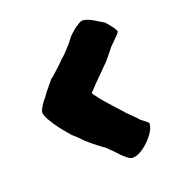

<svg xmlns="http://www.w3.org/2000/svg" viewBox="-110 -664 697 755"><g transform="rotate(-20 239.0 -286.5)"><path d="M318 1Q313 1 302 -5Q284 -19 273 -31L262 -43L234 -71Q206 -91 183 -110Q160 -129 146 -145L132 -158Q129 -160 127 -162.5Q125 -165 123 -166L113 -178Q82 -213 61 -248Q45 -274 45 -288Q45 -293 49.5 -302Q54 -311 65 -327Q69 -332 71 -334.5Q73 -337 75 -339Q78 -342 81 -347Q84 -352 88 -357L103 -375L121 -397Q122 -398 123 -399.5Q124 -401 127 -402L133 -407Q149 -421 163 -434Q177 -447 188 -459Q203 -470 234 -505L254 -531Q265 -542 281 -555Q289 -562 293 -563Q307 -574 318 -574Q338 -574 376 -549Q390 -540 392.5 -539Q395 -538 395.5 -538Q396 -538 403 -530Q433 -496 433 -485Q432 -484 430.5 -482Q429 -480 427 -477Q415 -464 405 -454.5Q395 -445 388 -438Q386 -435 375.5 -422Q365 -409 354.5 -396.5Q344 -384 339 -380L286 -327L267 -307Q263 -302 259.5 -299.5Q256 -297 255 -295V-294Q255 -288 262 -281Q267 -274 275 -263.5Q283 -253 302 -232L355 -173L370 -158Q381 -148 387 -141.5Q393 -135 397 -130Q399 -128 406.5 -122.5Q414 -117 420.5 -111.5Q427 -106 427 -105Q427 -85 408.5 -60Q390 -35 365 -17Q340 1 318 1Z"/></g></svg>

Font: Sigmar
Style: Regular
Weight: 400
Designer: Vernon Adams
Foundry: Vernon Adams
Version: Version 1.000; ttfautohint (v1.8.4.7-5d5b);gftools[0.9.24]